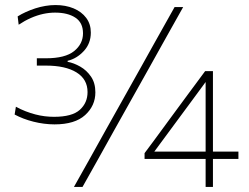

<svg xmlns="http://www.w3.org/2000/svg" viewBox="-20 -741 987 761"><path d="M196 -248Q175.5 -248 154.2 -250.8Q133 -253.5 112.2 -258.8Q91.5 -264 72.8 -271.2Q54 -278.5 38 -287L43 -318Q62 -307.5 81.5 -300Q101 -292.5 120 -287.5Q139 -282.5 157.8 -280.2Q176.5 -278 194 -278Q266 -278 296.5 -305.8Q327 -333.5 327 -376Q327 -427 283.2 -454Q239.5 -481 162 -481Q153 -481 144 -481Q135 -481 126 -481V-510Q135 -510 144 -510Q153 -510 162 -510Q238.5 -510 273.8 -538.5Q309 -567 309 -609Q309 -651 278.8 -671Q248.5 -691 198 -691Q175 -691 151 -685.8Q127 -680.5 102.5 -669.8Q78 -659 54 -643L50 -676Q65 -685.5 82.8 -693.5Q100.5 -701.5 119.8 -707.8Q139 -714 159.5 -717.5Q180 -721 200 -721Q240 -721 271.8 -707.8Q303.5 -694.5 321.8 -670Q340 -645.5 340 -612Q340 -568.5 312 -538.5Q284 -508.5 248 -500V-496Q272.5 -491.5 298 -477Q323.5 -462.5 340.8 -437.2Q358 -412 358 -375Q358 -322 317.5 -285Q277 -248 196 -248ZM273 0Q304 -55 333.5 -107.8Q363 -160.5 401 -229L540 -477Q566.5 -524.5 588.2 -563.5Q610 -602.5 630.2 -638.5Q650.5 -674.5 672 -713H706Q684.5 -674.5 664.2 -638.5Q644 -602.5 622.2 -563.5Q600.5 -524.5 574 -477L435 -229Q397 -160.5 367.5 -107.8Q338 -55 307 0ZM795 0Q795 -31 795 -58.5Q795 -86 795 -124V-132V-295Q795 -331 795 -367.5Q795 -404 795 -440L820 -450Q800 -422.5 780 -395.5Q760 -368.5 739.5 -340.5L652 -222Q633 -196 616.2 -173.5Q599.5 -151 582 -127L580 -140H802H811Q836.5 -140 869.2 -140Q902 -140 925 -140V-111Q902 -111 869.2 -111Q836.5 -111 811 -111H553V-134Q567 -152.5 585.8 -178Q604.5 -203.5 624.2 -230.2Q644 -257 660 -279L723 -364.5Q740.5 -388 758.2 -412Q776 -436 793 -459H824Q824 -417 824 -377Q824 -337 824 -297V-124Q824 -86 824 -58.5Q824 -31 824 0Z"/></svg>

Font: Commissioner Thin
Style: Regular
Weight: 100
Designer: Kostas Bartsokas
Foundry: Kostas Bartsokas
Version: Version 1.001;gftools[0.9.23]